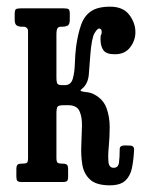

<svg xmlns="http://www.w3.org/2000/svg" viewBox="-20 -545 430 575"><path d="M381.5 -95Q380 -65 375 -41.2Q370 -17.5 355 -3.8Q340 10 309 10Q268.5 10 249.8 -7.2Q231 -24.5 226.5 -52Q222 -79.5 223.5 -110Q225 -140.5 225.5 -168Q226 -195.5 217.8 -212.8Q209.5 -230 184 -230H172Q155.5 -230 152.2 -225.2Q149 -220.5 149 -204V-72Q149 -60.5 152.5 -57.8Q156 -55 164 -55H166Q176.5 -55 180.2 -52Q184 -49 184 -37.5V-16Q184 -6.5 181 -3.2Q178 0 168.5 0H44.5Q35 0 32 -3.2Q29 -6.5 29 -16V-37.5Q29 -49 32.8 -52Q36.5 -55 47 -55H49Q57.5 -55 60.8 -57.8Q64 -60.5 64 -72V-451Q64 -458.5 60.2 -461.5Q56.5 -464.5 52.5 -465H45Q35.5 -465 29.8 -469Q24 -473 24 -486V-503Q24 -514.5 27.5 -517.2Q31 -520 42 -520H171Q182.5 -520 185.8 -517.2Q189 -514.5 189 -503V-486Q189 -472 182.8 -468.5Q176.5 -465 166 -465H162.5Q156 -465 152.5 -460.8Q149 -456.5 149 -441.5V-314Q149 -298.5 152 -294.2Q155 -290 167.5 -290H174Q192.5 -290 198 -309.2Q203.5 -328.5 204.2 -355.5Q205 -382.5 208 -406Q213.5 -444.5 223 -471Q232.5 -497.5 252.5 -511.2Q272.5 -525 310 -525Q348.5 -525 367 -500.8Q385.5 -476.5 385.5 -448.5Q385.5 -424 369.8 -403.2Q354 -382.5 324 -382.5Q298 -382.5 289.5 -394.8Q281 -407 281 -428Q281 -439.5 282.8 -441Q284.5 -442.5 284.5 -450Q284.5 -459.5 276.5 -459.5Q271.5 -459.5 263 -445.5Q254.5 -431.5 250.5 -381Q248.5 -350.5 246 -322Q243.5 -293.5 225.5 -279Q218 -273.5 223.8 -271.8Q229.5 -270 241 -268.8Q252.5 -267.5 262.5 -262Q289 -248 298.8 -221.8Q308.5 -195.5 308.5 -165Q308.5 -134.5 305.8 -106.5Q303 -78.5 304.8 -60.5Q306.5 -42.5 320 -42.5Q334 -42.5 336.2 -57.5Q338.5 -72.5 338.5 -98.5Q338.5 -109.5 354 -109.5L369 -109Q382.5 -109 381.5 -95Z"/></svg>

Font: Besley* Condensed
Style: Regular
Weight: 400
Width: 3
Designer: Owen Earl
Foundry: indestructible type*
Version: Version 3.000; ttfautohint (v1.8.3)